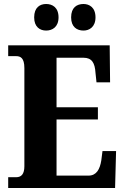

<svg xmlns="http://www.w3.org/2000/svg" viewBox="-20 -941 625 961"><path d="M398 -788C427 -788 458 -806 458 -854C458 -904 427 -921 398 -921C365 -921 336 -904 336 -854C336 -806 365 -788 398 -788ZM211 -788C242 -788 273 -806 273 -854C273 -904 242 -921 211 -921C180 -921 151 -904 151 -854C151 -806 180 -788 211 -788ZM21 0H556L561 -185H493L487 -138C480 -94 463 -62 423 -62H263V-343H470V-404H263V-652H398C440 -652 455 -626 458 -576L463 -529H531L529 -714H21V-660H60C82 -660 102 -652 102 -600V-109C102 -70 87 -54 61 -54H21Z"/></svg>

Font: Noto Serif Condensed ExtraBold
Style: Regular
Weight: 800
Width: 3
Designer: Monotype Design Team
Foundry: Monotype Imaging Inc.
Version: Version 2.013